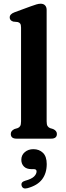

<svg xmlns="http://www.w3.org/2000/svg" viewBox="-20 -764 361 1058"><path d="M237 -709.5V-95.5Q237 -77.5 242 -69.5Q247 -61.5 256 -58L272.5 -53Q293.5 -43.5 293.5 -26Q293.5 0 262 0H71Q39.5 0 39.5 -26Q39.5 -43.5 60 -53L77 -58Q86.5 -61.5 91.2 -69.5Q96 -77.5 96 -95.5V-612Q96 -627.5 91.2 -634Q86.5 -640.5 77.5 -642.5L53 -645Q33.5 -651 33.5 -668Q33.5 -686.5 60.5 -696.5L149 -729Q168.5 -736 181 -739.8Q193.5 -743.5 204 -743.5Q220 -743.5 228.5 -734.2Q237 -725 237 -709.5ZM153.5 168Q126 168 111.8 153.5Q97.5 139 97.5 116.5Q97.5 90.5 116.8 74.2Q136 58 164 58Q196 58 216.8 78.2Q237.5 98.5 237.5 140Q237.5 190.5 212 224.2Q186.5 258 131 273Q105 280 99 258.5Q94 239 118.5 232Q153.5 222.5 167.5 208.8Q181.5 195 181.5 180.5Q181.5 168 166.5 168Z"/></svg>

Font: Fraunces 9pt S050 SemiBold
Style: Regular
Weight: 600
Version: Version 1.000; ttfautohint (v1.8.3)